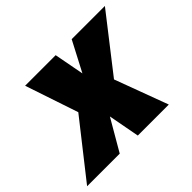

<svg xmlns="http://www.w3.org/2000/svg" viewBox="-182 -739 924 924"><g transform="rotate(-45 280.0 -276.5)"><path d="M165 -282 74 -553H282L311 -400L391 -553H617L398 -272L499 0H288L258 -160L165 0H-57Z"/></g></svg>

Font: Noto Sans Display Black
Style: Italic
Weight: 900
Italic angle: -12°
Designer: Monotype Design team
Foundry: Monotype Imaging Inc.
Version: Version 1.000